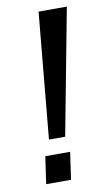

<svg xmlns="http://www.w3.org/2000/svg" viewBox="-81 -727 430 769"><g transform="rotate(-10 134.5 -343.0)"><path d="M151 -174H85L133 -686H248ZM144 0H43L59 -111H160Z"/></g></svg>

Font: Chivo
Style: Italic
Weight: 400
Italic angle: -8.05°
Designer: Hector Gatti
Foundry: Omnibus-Type
Version: Version 1.007